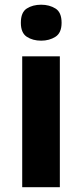

<svg xmlns="http://www.w3.org/2000/svg" viewBox="-20 -783 343 803"><path d="M230.3 -547.5V0H72.9V-547.5ZM152.2 -763.3Q186.4 -763.3 212 -747.4Q237.6 -731.6 237.6 -687.7Q237.6 -645.6 212 -629.2Q186.4 -612.9 152.2 -612.9Q116.8 -612.9 92 -629.2Q67.2 -645.6 67.2 -687.7Q67.2 -731.6 92 -747.4Q116.8 -763.3 152.2 -763.3Z"/></svg>

Font: Noto Sans Oriya
Style: Regular
Weight: 400
Designer: Amélie Bonet and Sol Matas
Foundry: Google LLC
Version: Version 2.006